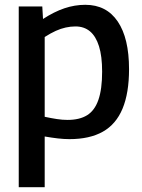

<svg xmlns="http://www.w3.org/2000/svg" viewBox="-20 -569 591 799"><path d="M58 210V-542H156L159 -490Q205 -520 248 -534.5Q291 -549 335 -549Q423 -549 470 -479.5Q517 -410 517 -281Q517 -182 490 -117Q463 -52 408 -21Q353 10 269 10Q246 10 220.5 7Q195 4 166 -1V210ZM261 -70Q311 -70 342.5 -89.5Q374 -109 389.5 -153.5Q405 -198 405 -271Q405 -335 392 -376.5Q379 -418 354.5 -438.5Q330 -459 294 -459Q274 -459 253.5 -454.5Q233 -450 212 -440.5Q191 -431 166 -415V-83Q194 -77 217 -73.5Q240 -70 261 -70Z"/></svg>

Font: Georama ExtraCondensed Thin Medium
Style: Regular
Weight: 500
Version: Version 1.001